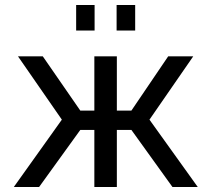

<svg xmlns="http://www.w3.org/2000/svg" viewBox="-20 -747 845 767"><path d="M284.2 -625V-727.1H357.9V-625ZM445.8 -625V-727.1H520V-625ZM35.2 0 227.1 -269 51.8 -522H150.9L300.8 -305.2H356.9V-522H446.8V-305.2H504.9L651.9 -522H752L577.1 -269L770 0H668.9L504.9 -228H446.8V0H356.9V-228H300.8L136.2 0Z"/></svg>

Font: Rawline Medium
Style: Regular
Weight: 500
Designer: Matt McInerney, Pablo Impallari, Rodrigo Fuenzalida
Foundry: Matt McInerney, Pablo Impallari, Rodrigo Fuenzalida
Version: Version 4.020;PS 004.020;hotconv 1.0.88;makeotf.lib2.5.64775